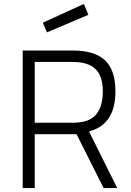

<svg xmlns="http://www.w3.org/2000/svg" viewBox="-20 -953 665 973"><path d="M505 0 368 -273H156V0H95V-697H349Q459 -697 512 -647.5Q565 -598 565 -490Q565 -322 431 -287L574 0ZM349 -639H156V-331H349Q432 -331 466.5 -372Q501 -413 501 -490Q501 -567 464 -603Q427 -639 349 -639ZM197 -838 405 -933 428 -878 218 -789Z"/></svg>

Font: TitilliumText22L Lt
Style: Thin
Weight: 300
Designer: Campivisivi
Foundry: Campivisivi
Version: 1.000